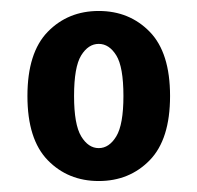

<svg xmlns="http://www.w3.org/2000/svg" viewBox="-20 -725 360 350"><path d="M160 -395Q104 -395 67 -433Q30 -471 30 -550Q30 -629 67 -667Q104 -705 160 -705Q216 -705 253 -667Q290 -629 290 -550Q290 -471 253 -433Q216 -395 160 -395ZM160 -455Q179 -455 192 -476.5Q205 -498 205 -550Q205 -603 192 -624Q179 -645 160 -645Q141 -645 128 -624Q115 -603 115 -550Q115 -498 128 -476.5Q141 -455 160 -455Z"/></svg>

Font: Cuprum
Style: Regular
Weight: 400
Designer: Jovanny Lemonad
Foundry: Jovanny Lemonad
Version: Version 3.000